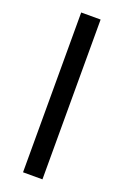

<svg xmlns="http://www.w3.org/2000/svg" viewBox="-132 -705 483 748"><g transform="rotate(20 109.0 -331.0)"><path d="M68.5 0V-662.5H149V0Z"/></g></svg>

Font: Anek Gurmukhi Medium
Style: Regular
Weight: 400
Version: Version 1.003